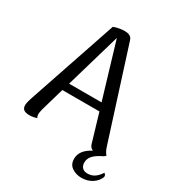

<svg xmlns="http://www.w3.org/2000/svg" viewBox="-206 -836 1054 1143"><g transform="rotate(30 321.5 -264.0)"><path d="M643 102Q643 105 641 111Q628 141 597.5 160Q567 179 526 179Q490 179 461.5 160Q433 141 433 102Q433 42 506 5Q486 -4 480 -25L423 -217H168L122 -58Q116 -34 116 -23Q116 -6 123 2Q98 11 73 11Q46 11 33.5 1.5Q21 -8 21 -29Q21 -46 32 -79L240 -693Q276 -707 316 -707Q360 -707 369 -675L565 -60Q575 -27 591 -10Q582 1 569 6Q533 24 515 44Q497 64 497 91Q497 112 509 125.5Q521 139 546 139Q575 139 596.5 123Q618 107 631 84Q643 93 643 102ZM407 -270 294 -648 184 -270Z"/></g></svg>

Font: Arima Madurai Medium
Style: Regular
Weight: 500
Designer: Joana Correia and Natanael Gama
Foundry: NDISCOVER
Version: Version 1.020